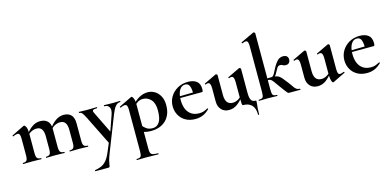

<svg xmlns="http://www.w3.org/2000/svg" viewBox="-85 -1256 4214 2062"><g transform="rotate(-15 2022.0 -225.0)"><path d="M558 0Q555 0 555 -6Q555 -12 558 -12Q589 -12 600.5 -26.5Q612 -41 612 -81V-225Q612 -331 537 -331Q506 -331 477 -316Q448 -301 430 -275L425 -287Q459 -337 501.5 -367.5Q544 -398 594 -398Q647 -398 676 -367.5Q705 -337 705 -273V-81Q705 -41 716.5 -26.5Q728 -12 759 -12Q763 -12 763 -6Q763 0 759 0Q739 0 713 -1Q687 -2 658 -2Q630 -2 604 -1Q578 0 558 0ZM296 0Q293 0 293 -6Q293 -12 296 -12Q327 -12 338.5 -26.5Q350 -41 350 -81V-225Q350 -331 275 -331Q244 -331 215 -316Q186 -301 168 -275L163 -287Q197 -337 239.5 -367.5Q282 -398 332 -398Q385 -398 414 -369Q443 -340 443 -284V-81Q443 -41 454.5 -26.5Q466 -12 497 -12Q501 -12 501 -6Q501 0 497 0Q477 0 451 -1Q425 -2 396 -2Q368 -2 342 -1Q316 0 296 0ZM39 0Q36 0 36 -6Q36 -12 39 -12Q70 -12 81 -26.5Q92 -41 92 -81V-269Q92 -300 85 -314.5Q78 -329 61 -329Q52 -329 40 -325.5Q28 -322 13 -315Q9 -313 7 -319Q5 -325 7 -326L146 -394Q152 -396 153 -396Q164 -396 175 -372Q186 -348 186 -303V-81Q186 -41 197.5 -26.5Q209 -12 240 -12Q243 -12 243 -6Q243 0 240 0Q220 0 194 -1Q168 -2 139 -2Q111 -2 85 -1Q59 0 39 0Z M947 109 999 -15 997 40 827 -303Q805 -347 792.5 -360.5Q780 -374 762 -374Q759 -374 759 -380Q759 -386 762 -386Q782 -386 804.5 -385Q827 -384 847 -384Q883 -384 910 -385Q937 -386 959 -386Q962 -386 962 -380Q962 -374 959 -374Q924 -374 914 -366Q904 -358 915 -335L1042 -75L1005 -16L1093 -268Q1110 -317 1095.5 -345.5Q1081 -374 1040 -374Q1038 -374 1038 -380Q1038 -386 1040 -386Q1064 -386 1085.5 -385Q1107 -384 1141 -384Q1165 -384 1180.5 -385Q1196 -386 1218 -386Q1220 -386 1220 -380Q1220 -374 1218 -374Q1184 -374 1161.5 -345Q1139 -316 1120 -267L968 120Q947 172 939.5 203.5Q932 235 930.5 250Q929 265 926 270Q923 275 912 275H768Q765 275 765 269Q765 263 768 263Q808 257 839.5 243Q871 229 897 198Q923 167 947 109Z M1230 275Q1227 275 1227 269Q1227 263 1230 263Q1265 263 1275.5 250Q1286 237 1286 194V-269Q1286 -300 1279 -314.5Q1272 -329 1254 -329Q1246 -329 1234 -325.5Q1222 -322 1208 -315Q1204 -313 1201 -319Q1198 -325 1200 -326L1342 -395Q1344 -396 1347 -396Q1358 -396 1368.5 -372Q1379 -348 1379 -303V194Q1379 222 1385.5 237Q1392 252 1411 257.5Q1430 263 1468 263Q1471 263 1471 269Q1471 275 1468 275Q1440 275 1405 274Q1370 273 1331 273Q1303 273 1276.5 274Q1250 275 1230 275ZM1465 13Q1426 13 1398.5 7Q1371 1 1333 -12L1368 -75Q1390 -48 1415.5 -30Q1441 -12 1484 -12Q1531 -12 1558 -53Q1585 -94 1585 -184Q1585 -264 1548 -303.5Q1511 -343 1461 -343Q1424 -343 1397 -324Q1370 -305 1344 -276L1334 -288Q1385 -347 1431.5 -373Q1478 -399 1527 -399Q1569 -399 1605 -377.5Q1641 -356 1663.5 -315Q1686 -274 1686 -215Q1686 -151 1665.5 -107Q1645 -63 1612 -36.5Q1579 -10 1540.5 1.5Q1502 13 1465 13Z M1952 12Q1887 12 1841.5 -15Q1796 -42 1772.5 -86.5Q1749 -131 1749 -182Q1749 -241 1778 -289Q1807 -337 1858 -366Q1909 -395 1975 -395Q2034 -395 2069.5 -368Q2105 -341 2105 -280Q2105 -267 2103 -258Q2101 -249 2094 -249H1998Q2000 -306 1987 -340.5Q1974 -375 1937 -375Q1897 -375 1873.5 -334Q1850 -293 1850 -225Q1850 -167 1868 -125Q1886 -83 1921 -60Q1956 -37 2007 -37Q2037 -37 2057.5 -44.5Q2078 -52 2103 -65Q2105 -67 2108.5 -63Q2112 -59 2110 -56Q2073 -19 2034.5 -3.5Q1996 12 1952 12ZM1815 -248 1814 -267 2033 -271V-249Z M2327 12Q2272 12 2240.5 -23Q2209 -58 2209 -113V-260Q2209 -293 2201.5 -309Q2194 -325 2178 -325Q2167 -325 2153 -318Q2149 -317 2146.5 -323Q2144 -329 2147 -330L2281 -394Q2284 -395 2286 -395Q2291 -395 2296.5 -390.5Q2302 -386 2302 -382V-161Q2302 -107 2322.5 -80Q2343 -53 2385 -53Q2414 -53 2443 -69.5Q2472 -86 2489 -111L2495 -99Q2461 -50 2419 -19Q2377 12 2327 12ZM2612 140Q2612 94 2597.5 63Q2583 32 2554.5 16Q2526 0 2484 0Q2474 0 2472 -18Q2470 -36 2470 -82V-260Q2470 -293 2462.5 -309Q2455 -325 2439 -325Q2428 -325 2413 -318Q2410 -317 2407.5 -323Q2405 -329 2408 -330L2542 -394Q2544 -395 2547 -395Q2552 -395 2557.5 -390.5Q2563 -386 2563 -382V-116Q2563 -59 2577 -35.5Q2591 -12 2622 -12Q2630 -12 2631.5 -10.5Q2633 -9 2633 0Q2633 14 2630.5 31.5Q2628 49 2626 74.5Q2624 100 2624 140Q2624 144 2618 144Q2612 144 2612 140Z M2661 0Q2658 0 2658 -6Q2658 -12 2661 -12Q2696 -12 2706 -25Q2716 -38 2716 -81V-589Q2716 -623 2710 -638.5Q2704 -654 2687 -654Q2673 -654 2649 -643Q2646 -642 2643 -648Q2640 -654 2642 -655L2788 -724Q2791 -725 2793 -725Q2798 -725 2803.5 -720.5Q2809 -716 2809 -712V-81Q2809 -38 2819 -25Q2829 -12 2863 -12Q2866 -12 2866 -6Q2866 0 2863 0Q2842 0 2816.5 -1Q2791 -2 2764 -2Q2736 -2 2709.5 -1Q2683 0 2661 0ZM3000 0Q2994 0 2989.5 -0.5Q2985 -1 2977.5 -8.5Q2970 -16 2955 -36.5Q2940 -57 2911 -96Q2885 -133 2870.5 -153Q2856 -173 2844.5 -181.5Q2833 -190 2817.5 -190.5Q2802 -191 2773 -189L2772 -207Q2804 -210 2827 -210.5Q2850 -211 2857 -211Q2887 -211 2905.5 -207Q2924 -203 2938.5 -193Q2953 -183 2968.5 -164.5Q2984 -146 3007 -116Q3032 -85 3046.5 -62Q3061 -39 3076.5 -26Q3092 -13 3119 -12Q3122 -12 3122 -6Q3122 0 3119 0ZM2857 -191V-211Q2866 -211 2875 -221Q2884 -231 2891 -244Q2898 -257 2902 -265Q2929 -320 2950.5 -348Q2972 -376 2991 -386Q3010 -396 3030 -396Q3061 -396 3074.5 -382Q3088 -368 3088 -347Q3088 -325 3075.5 -310.5Q3063 -296 3037 -296Q3023 -296 3014.5 -300Q3006 -304 2998.5 -308Q2991 -312 2977 -312Q2967 -312 2959 -308Q2951 -304 2943 -292Q2935 -280 2923 -257Q2907 -223 2890.5 -207Q2874 -191 2857 -191Z M3313 12Q3258 12 3226.5 -23Q3195 -58 3195 -113V-260Q3195 -293 3187.5 -309Q3180 -325 3164 -325Q3153 -325 3139 -318Q3135 -317 3132.5 -323Q3130 -329 3133 -330L3267 -394Q3270 -395 3272 -395Q3277 -395 3282.5 -390.5Q3288 -386 3288 -382V-161Q3288 -107 3308.5 -80Q3329 -53 3371 -53Q3400 -53 3429 -69.5Q3458 -86 3475 -111L3481 -99Q3447 -50 3405 -19Q3363 12 3313 12ZM3549 -382V-116Q3549 -82 3555.5 -68Q3562 -54 3577 -54Q3584 -54 3594.5 -57Q3605 -60 3618 -65Q3622 -67 3625 -61.5Q3628 -56 3625 -54L3487 13Q3485 14 3482 14Q3472 14 3464 -11Q3456 -36 3456 -82V-260Q3456 -293 3448.5 -309Q3441 -325 3425 -325Q3414 -325 3399 -318Q3396 -317 3393.5 -323Q3391 -329 3394 -330L3528 -394Q3530 -395 3533 -395Q3538 -395 3543.5 -390.5Q3549 -386 3549 -382Z M3861 12Q3796 12 3750.5 -15Q3705 -42 3681.5 -86.5Q3658 -131 3658 -182Q3658 -241 3687 -289Q3716 -337 3767 -366Q3818 -395 3884 -395Q3943 -395 3978.5 -368Q4014 -341 4014 -280Q4014 -267 4012 -258Q4010 -249 4003 -249H3907Q3909 -306 3896 -340.5Q3883 -375 3846 -375Q3806 -375 3782.5 -334Q3759 -293 3759 -225Q3759 -167 3777 -125Q3795 -83 3830 -60Q3865 -37 3916 -37Q3946 -37 3966.5 -44.5Q3987 -52 4012 -65Q4014 -67 4017.5 -63Q4021 -59 4019 -56Q3982 -19 3943.5 -3.5Q3905 12 3861 12ZM3724 -248 3723 -267 3942 -271V-249Z"/></g></svg>

Font: Cormorant Infant Light
Style: Regular
Weight: 300
Designer: Christian Thalmann (Catharsis Fonts)
Foundry: Catharsis Fonts
Version: Version 4.001